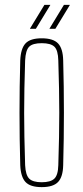

<svg xmlns="http://www.w3.org/2000/svg" viewBox="-20 -762 342 787"><path d="M151 5Q104 5 84.5 -16Q65 -37 63 -85Q57 -300 63 -514Q65 -563 84.5 -584Q104 -605 151 -605Q198 -605 218 -584Q238 -563 239 -514Q245 -300 239 -85Q238 -37 218 -16Q198 5 151 5ZM151 -15Q187 -15 202.5 -29.5Q218 -44 219 -85Q221 -148 222 -200Q223 -252 223 -299.5Q223 -347 222 -399Q221 -451 219 -514Q218 -556 203 -570.5Q188 -585 151 -585Q114 -585 99.5 -570.5Q85 -556 83 -514Q81 -451 80 -399Q79 -347 79 -299.5Q79 -252 80 -200Q81 -148 83 -85Q85 -44 100 -29.5Q115 -15 151 -15ZM207 -644H183V-645L242 -742H266V-741ZM103 -644V-645L162 -742H186V-741L127 -644Z"/></svg>

Font: Big Shoulders Display Thin
Style: Regular
Weight: 100
Designer: Patric King
Foundry: XO Type Co
Version: Version 1.000; ttfautohint (v1.8.2)